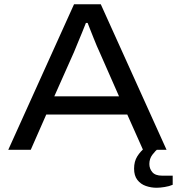

<svg xmlns="http://www.w3.org/2000/svg" viewBox="-20 -706 834 905"><path d="M19 0 329 -686H455L765 0H654L580 -166H198L125 0ZM236 -252H541L449 -461Q444 -471 436.5 -489Q429 -507 421 -527Q413 -547 405.5 -566Q398 -585 393 -598H385Q377 -577 366 -550.5Q355 -524 345 -500Q335 -476 329 -461ZM718 179Q692 179 667.5 170.5Q643 162 627.5 142Q612 122 612 89Q612 55 627 31Q642 7 666 -12H727V-7Q713 4 698.5 23Q684 42 684 67Q684 89 698 105.5Q712 122 744 122H794V165Q778 172 756 175.5Q734 179 718 179Z"/></svg>

Font: Archivo SemiExpanded
Style: Regular
Weight: 400
Width: 6
Designer: Hector Gatti
Foundry: Omnibus-Type
Version: Version 2.001